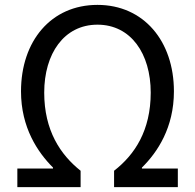

<svg xmlns="http://www.w3.org/2000/svg" viewBox="-20 -766 798 786"><path d="M51 0H310V-67C227 -133 161 -232 161 -387C161 -546 242 -665 379 -665C516 -665 597 -546 597 -387C597 -232 532 -133 447 -67V0H708V-76H561V-80C625 -143 692 -244 692 -392C692 -598 568 -746 379 -746C189 -746 66 -598 66 -392C66 -244 134 -143 197 -80V-76H51Z"/></svg>

Font: Noto Sans HK
Style: Regular
Weight: 400
Designer: Ryoko NISHIZUKA 西塚涼子 (kana, bopomofo & ideographs); Paul D. Hunt (Latin, Greek & Cyrillic); Sandoll Communications 산돌커뮤니
Foundry: Adobe
Version: Version 2.004;hotconv 1.0.118;makeotfexe 2.5.65603